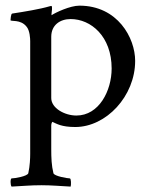

<svg xmlns="http://www.w3.org/2000/svg" viewBox="-20 -446 540 686"><path d="M263.7 -425.8C230.5 -425.8 178.7 -401.4 164.1 -391.6V-396.5C164.1 -401.4 168.9 -424.8 163.1 -424.8C162.1 -424.8 159.2 -423.8 158.2 -423.8C122.1 -413.1 67.4 -404.3 23.4 -397.5C18.6 -396.5 17.6 -375 17.6 -374C17.6 -368.2 52.7 -377.9 74.2 -351.6C86.9 -337.9 87.9 -306.6 87.9 -298.8V103.5C87.9 118.2 86.9 147.5 81.1 172.9C78.1 183.6 33.2 191.4 21.5 191.4C16.6 191.4 16.6 215.8 21.5 220.7C61.5 218.8 87.9 215.8 127.9 215.8C165 215.8 193.4 218.8 232.4 220.7C234.4 214.8 234.4 191.4 229.5 191.4C221.7 191.4 173.8 183.6 170.9 172.9C164.1 145.5 163.1 118.2 163.1 85.9V2C163.1 -5.9 167 -10.7 167 -10.7C182.6 -3.9 199.2 7.8 249 7.8C359.4 7.8 462.9 -102.5 462.9 -228.5C462.9 -310.5 400.4 -425.8 263.7 -425.8ZM232.4 -377.9C304.7 -377.9 378.9 -316.4 378.9 -201.2C378.9 -122.1 334 -33.2 252.9 -33.2C210.9 -33.2 163.1 -59.6 163.1 -95.7V-314.5C163.1 -356.4 194.3 -377.9 232.4 -377.9Z"/></svg>

Font: Crimson
Style: Roman
Weight: 400
Version: Version 0.2